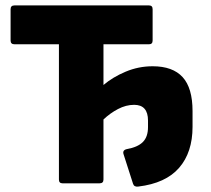

<svg xmlns="http://www.w3.org/2000/svg" viewBox="-20 -675 778 707"><path d="M489 12Q474 14 470 2L435 -107Q430 -122 447 -126Q487 -133 506 -152Q525 -171 525 -207V-231Q525 -289 474 -289Q444 -289 414.5 -273.5Q385 -258 361 -235V-14Q361 0 347 0H210Q197 0 197 -14V-512H33Q19 -512 19 -526V-641Q19 -655 33 -655H529Q542 -655 542 -641V-526Q542 -512 529 -512H361V-362Q395 -391 442.5 -411Q490 -431 542 -431Q616 -431 652.5 -391Q689 -351 689 -266V-208Q689 -114 639.5 -57Q590 0 489 12Z"/></svg>

Font: Sofia Sans Black
Style: Regular
Weight: 900
Designer: Botio Nikoltchev, Ani Petrova
Foundry: lettersoup
Version: Version 4.100; ttfautohint (v1.8.3)